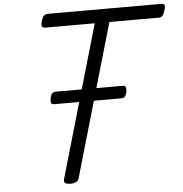

<svg xmlns="http://www.w3.org/2000/svg" viewBox="-64 -1059 1084 1136"><g transform="rotate(-5 478.0 -491.5)"><path d="M308 15Q265 15 272 -13L534 -918H240Q225 -918 221 -927Q217 -936 223 -958Q230 -981 239 -989.5Q248 -998 263 -998H936Q951 -998 955 -989.5Q959 -981 951 -958Q945 -936 936.5 -927Q928 -918 913 -918H621L359 -13Q355 1 342.5 8Q330 15 308 15ZM255 -462Q237 -462 234.5 -473Q232 -484 235 -497Q237 -511 244 -523Q251 -535 270 -535H664Q683 -535 685 -523Q687 -511 685 -497Q682 -484 675.5 -473Q669 -462 651 -462Z"/></g></svg>

Font: Playwrite TZ
Style: Regular
Weight: 400
Designer: Veronika Burian, José Scaglione
Foundry: TypeTogether
Version: Version 1.002